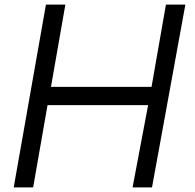

<svg xmlns="http://www.w3.org/2000/svg" viewBox="-20 -820 851 840"><path d="M40 0H125L188 -360H628L560 0H645L791 -800H706L643 -440H203L266 -800H181Z"/></svg>

Font: Gauge
Style: Italic
Weight: 400
Italic angle: -80°
Designer: Daniel Pimley
Foundry: Daniel Pimley
Version: Version 1.000;PS 001.001;hotconv 1.0.56